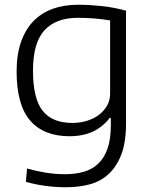

<svg xmlns="http://www.w3.org/2000/svg" viewBox="-20 -570 630 809"><path d="M259 219Q214 219 170 213Q126 207 89 196L94 140Q132 151 172.5 157.5Q213 164 254 164Q297 164 332.5 154Q368 144 393.5 120Q419 96 433 56.5Q447 17 447 -42V-73H442Q413 -35 371 -15.5Q329 4 273 4Q164 4 107 -62Q50 -128 50 -269Q50 -340 68.5 -393Q87 -446 121 -481Q155 -516 202.5 -533Q250 -550 309 -550Q356 -550 408 -544.5Q460 -539 511 -525V-50Q511 30 491 81.5Q471 133 437 164Q403 195 357 207Q311 219 259 219ZM285 -52Q316 -52 345 -60.5Q374 -69 396 -85.5Q418 -102 431 -124.5Q444 -147 444 -176V-484Q415 -489 380.5 -492Q346 -495 308 -495Q216 -495 167.5 -442.5Q119 -390 119 -272Q119 -155 159.5 -103.5Q200 -52 285 -52Z"/></svg>

Font: Plata Sans Light
Style: Regular
Weight: 300
Designer: Pablo Impallari, Andres Torresi, & Cristiano Sobral
Foundry: Pablo Impallari, Andres Torresi, & Cristiano Sobral
Version: Version 1.00;December 28, 2019;FontCreator 12.0.0.2547 64-bi